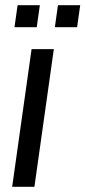

<svg xmlns="http://www.w3.org/2000/svg" viewBox="-20 -722 330 742"><path d="M27 0H113L188 -532H102ZM192 -617H278L290 -702H204ZM36 -617H122L134 -702H48Z"/></svg>

Font: Ronzino Oblique
Style: Italic
Weight: 400
Italic angle: -8°
Designer: Nunzio Mazzaferro
Foundry: Collletttivo
Version: Version 1.000;Glyphs 3.3 (3337)